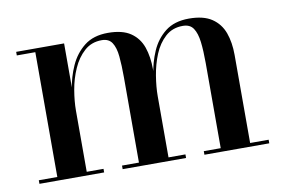

<svg xmlns="http://www.w3.org/2000/svg" viewBox="-57 -565 979 659"><g transform="rotate(-10 432.0 -235.0)"><path d="M198.5 -460V-12.5H257V0H31.5V-12.5H96V-447.5H31.5V-460ZM483.5 -319.5V-12.5H542.5V0H321.5V-12.5H380.5V-309.5Q380.5 -351.5 377.5 -382.8Q374.5 -414 363.2 -431.2Q352 -448.5 327.5 -448.5Q291.5 -448.5 266.8 -426.2Q242 -404 226.8 -369.5Q211.5 -335 205 -296.5Q198.5 -258 198.5 -225.5L191 -222.5Q191 -257 197.2 -299.5Q203.5 -342 221 -380.8Q238.5 -419.5 270.2 -444.5Q302 -469.5 352.5 -469.5Q403 -469.5 431.5 -450Q460 -430.5 471.8 -396.8Q483.5 -363 483.5 -319.5ZM768 -319.5V-12.5H832.5V0H606.5V-12.5H665.5V-309.5Q665.5 -351.5 661.8 -382.8Q658 -414 646.5 -431.2Q635 -448.5 610 -448.5Q573.5 -448.5 549 -426.2Q524.5 -404 510.2 -369.5Q496 -335 489.8 -296.5Q483.5 -258 483.5 -225.5L475.5 -222.5Q475.5 -257 481.2 -299.5Q487 -342 503.8 -380.8Q520.5 -419.5 552.2 -444.5Q584 -469.5 635 -469.5Q685.5 -469.5 714.5 -450Q743.5 -430.5 755.8 -396.8Q768 -363 768 -319.5Z"/></g></svg>

Font: Bodoni Moda 18pt Medium
Style: Regular
Weight: 500
Designer: Owen Earl
Foundry: indestructible type
Version: Version 2.004